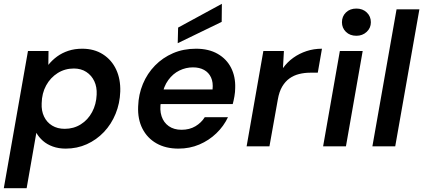

<svg xmlns="http://www.w3.org/2000/svg" viewBox="-36 -769 2224 1009"><path d="M-16 220 111 -501H219L218 -428Q238 -453 264 -472Q290 -491 323 -502Q356 -513 396 -513Q459 -513 505 -483.5Q551 -454 574.5 -403.5Q598 -353 596 -288Q594 -226 571.5 -171Q549 -116 510 -75Q471 -34 420 -11Q369 12 309 12Q272 12 241.5 1Q211 -10 189.5 -29Q168 -48 155 -71L104 220ZM304 -92Q351 -92 388.5 -115.5Q426 -139 448 -180Q470 -221 472 -272Q474 -312 459.5 -342.5Q445 -373 417.5 -391Q390 -409 352 -409Q305 -409 267 -385Q229 -361 206.5 -320Q184 -279 183 -226Q181 -187 195.5 -156.5Q210 -126 238 -109Q266 -92 304 -92Z M902 12Q835 12 786.5 -15.5Q738 -43 712.5 -93Q687 -143 690 -210Q692 -273 715 -328Q738 -383 778.5 -424.5Q819 -466 873.5 -489.5Q928 -513 994 -513Q1061 -513 1108 -486Q1155 -459 1178.5 -412.5Q1202 -366 1200 -307Q1200 -286 1196 -263Q1192 -240 1187 -222H776L790 -299H1081Q1085 -336 1073 -362Q1061 -388 1036.5 -401.5Q1012 -415 978 -415Q941 -415 907 -398.5Q873 -382 848.5 -348.5Q824 -315 815 -265L810 -236Q802 -192 813 -158.5Q824 -125 851 -106Q878 -87 918 -87Q960 -87 991 -105.5Q1022 -124 1040 -153H1162Q1140 -106 1101 -68.5Q1062 -31 1011.5 -9.5Q961 12 902 12ZM898 -542 900 -624 1130 -749 1129 -654Z M1260 0 1348 -501H1456L1451 -411Q1474 -443 1505.5 -465.5Q1537 -488 1575 -500.5Q1613 -513 1656 -513L1634 -387H1595Q1564 -387 1536 -380Q1508 -373 1485.5 -357Q1463 -341 1447 -314Q1431 -287 1424 -246L1380 0Z M1662 0 1750 -501H1870L1782 0ZM1837 -581Q1803 -581 1782 -601.5Q1761 -622 1761 -652Q1761 -683 1782 -703.5Q1803 -724 1837 -724Q1870 -724 1891.5 -703.5Q1913 -683 1913 -652Q1913 -622 1891 -601.5Q1869 -581 1837 -581Z M1921 0 2048 -720H2168L2041 0Z"/></svg>

Font: DM Sans 17pt SemiBold
Style: Italic
Weight: 600
Italic angle: -10°
Version: Version 4.004;gftools[0.9.30]